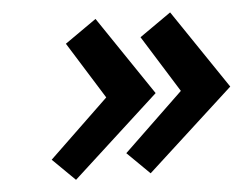

<svg xmlns="http://www.w3.org/2000/svg" viewBox="-40 -609 696 546"><g transform="rotate(-5 308.0 -335.5)"><path d="M464 -561 374 -498 475 -336 305 -173 369 -110 616 -336ZM92 -173 156 -110 403 -336 251 -561 161 -498 262 -336Z"/></g></svg>

Font: LT Wave Mono Black
Style: Italic
Weight: 900
Designer: Daniel Lyons
Version: Version 2.5 (Glyphs App)